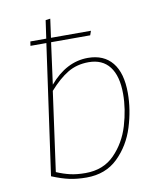

<svg xmlns="http://www.w3.org/2000/svg" viewBox="-84 -803 735 880"><g transform="rotate(-10 284.0 -363.0)"><path d="M501 -339Q501 -261 476 -181Q451 -101 394 -45.5Q337 10 248 10Q205 10 169.5 2.5Q134 -5 88 -24L173 -629H99L102 -649H176L188 -733L210 -736L198 -649H384L377 -629H195L169 -436Q248 -529 348 -529Q422 -529 461.5 -480.5Q501 -432 501 -339ZM479 -339Q479 -422 445.5 -465.5Q412 -509 348 -509Q293 -509 250.5 -483.5Q208 -458 164 -408L113 -39Q146 -25 176.5 -18Q207 -11 247 -11Q330 -11 382 -64Q434 -117 456.5 -192.5Q479 -268 479 -339Z"/></g></svg>

Font: Fira Sans Thin
Style: Italic
Weight: 250
Italic angle: -8°
Designer: Carrois Corporate & Edenspiekermann AG
Foundry: Carrois Corporate GbR & Edenspiekermann AG
Version: Version 4.203